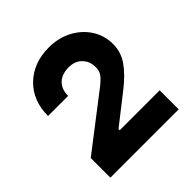

<svg xmlns="http://www.w3.org/2000/svg" viewBox="-122 -988 557 557"><g transform="rotate(-45 157.0 -709.0)"><path d="M19 -512.7V-593.3L184.6 -720.7Q202.6 -734.9 209.2 -745.1Q215.8 -755.4 215.8 -769Q215.8 -793.9 200.4 -809.3Q185.1 -824.7 160.2 -824.7Q131.8 -824.7 116 -809.6Q100.1 -794.4 100.1 -767.1H17.6Q17.6 -829.6 57.1 -867.9Q96.7 -906.2 159.7 -906.2Q199.2 -906.2 230.7 -889.6Q262.2 -873 280.5 -844.7Q298.8 -816.4 298.8 -780.8Q298.8 -748.5 280 -721.4Q261.2 -694.3 225.1 -666L135.3 -595.7V-590.8H299.3V-512.7Z"/></g></svg>

Font: Estedad-FD ExtraBold
Style: Regular
Weight: 800
Designer: Amin Abedi
Version: Version 7.3